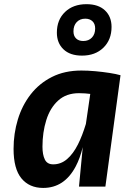

<svg xmlns="http://www.w3.org/2000/svg" viewBox="-20 -894 640 920"><path d="M358.5 0 376.5 -189Q363.5 -135.5 342.5 -96Q315.5 -45 276.5 -19.2Q237.5 6.5 187 6.5Q120.5 6.5 82.8 -39.2Q45 -85 45 -180.5Q45 -254 65.5 -321.5Q86 -389 127 -441.8Q168 -494.5 228.8 -525.2Q289.5 -556 370 -556Q401 -556 436.8 -552.8Q472.5 -549.5 504.8 -544.5Q537 -539.5 557.5 -533.5L485 0ZM412.5 -444Q399 -445.5 387.5 -446.5Q369 -447.5 358.5 -447.5Q297.5 -447.5 258.8 -412.2Q220 -377 201.8 -318.5Q183.5 -260 183.5 -191Q183.5 -153 194.8 -129.8Q206 -106.5 235 -106.5Q272 -106.5 301.2 -131.5Q330.5 -156.5 353.5 -202Q374.5 -244 391.5 -300ZM373 -627.5Q315.5 -627.5 284 -657.8Q252.5 -688 252.5 -737.5Q252.5 -799 291.5 -836.5Q330.5 -874 394.5 -874Q451.5 -874 483 -844.2Q514.5 -814.5 514.5 -765Q514.5 -703.5 475.5 -665.5Q436.5 -627.5 373 -627.5ZM379 -697.5Q405 -697.5 420.5 -714Q436 -730.5 436 -757.5Q436 -780 423 -792.2Q410 -804.5 388.5 -804.5Q363 -804.5 347.5 -788Q332 -771.5 332 -744Q332 -722 344.5 -709.8Q357 -697.5 379 -697.5Z"/></svg>

Font: Spline Sans Mono SemiBold
Style: Italic
Weight: 600
Italic angle: -4°
Monospace: yes
Version: Version 1.004